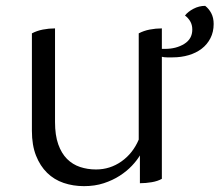

<svg xmlns="http://www.w3.org/2000/svg" viewBox="-20 -619 750 656"><path d="M308 -40Q356 -40 395 -67.5Q434 -95 454 -142V-505Q471 -514 491.5 -518Q512 -522 533 -522V-452H544Q582 -452 609.5 -469Q637 -486 637 -518Q637 -534 630 -546Q623 -558 612 -566Q622 -579 641 -589Q660 -599 681 -599Q694 -589 702 -573.5Q710 -558 710 -537Q710 -510 699 -488.5Q688 -467 669 -452.5Q650 -438 624.5 -430.5Q599 -423 570 -423Q560 -423 550.5 -423Q541 -423 533 -425V-8Q519 0 498.5 3.5Q478 7 458 7V-88Q448 -71 430.5 -52.5Q413 -34 389 -18.5Q365 -3 334.5 7Q304 17 267 17Q230 17 197.5 6Q165 -5 141 -28.5Q117 -52 103 -87.5Q89 -123 89 -172V-505Q106 -514 126.5 -518Q147 -522 168 -522V-202Q168 -157 179 -126Q190 -95 209 -76Q228 -57 253.5 -48.5Q279 -40 308 -40Z"/></svg>

Font: Gotu
Style: Regular
Weight: 400
Designer: Sarang Kulkarni & Kailash Malviya
Foundry: Ek Type
Version: Version 2.320;hotconv 1.0.109;makeotfexe 2.5.65596; ttfautoh